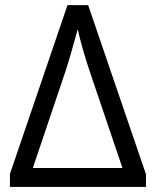

<svg xmlns="http://www.w3.org/2000/svg" viewBox="-20 -734 612 754"><path d="M285.2 -619.1Q255.4 -509.3 235.8 -450.2L108.9 -74.2H460.9L335 -445.8Q301.8 -544.4 285.2 -619.1ZM553.2 0H19V-50.8L245.1 -713.9H326.2L553.2 -49.8Z"/></svg>

Font: OpenSans-Regular
Style: Regular
Weight: 400
Foundry: Ascender Corporation
Version: Version 1.10